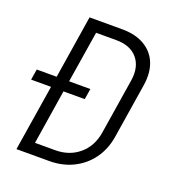

<svg xmlns="http://www.w3.org/2000/svg" viewBox="-132 -836 865 942"><g transform="rotate(20 300.0 -365.0)"><path d="M59 0 114 -345H10L19 -401H123L175 -730H346Q415 -730 462 -702.5Q509 -675 529 -626Q549 -577 539 -510L493 -220Q482 -154 446 -104.5Q410 -55 354.5 -27.5Q299 0 230 0ZM134 -60H240Q313 -60 364 -103Q415 -146 427 -220L473 -510Q484 -583 447 -626.5Q410 -670 336 -670H231L188 -401H299L290 -345H179Z"/></g></svg>

Font: NKDuy Mono ExtraLight
Style: Italic
Weight: 200
Italic angle: -9°
Monospace: yes
Designer: NKDuy
Foundry: NKDuy
Version: Version 2.251; ttfautohint (v1.8.4.7-5d5b)